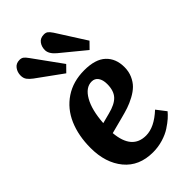

<svg xmlns="http://www.w3.org/2000/svg" viewBox="-245 -879 973 973"><g transform="rotate(-45 241.0 -393.0)"><path d="M382.8 -580.1 253.9 -686Q222.2 -712.9 222.2 -740.2Q222.2 -764.2 235.4 -782Q248.5 -799.8 274.9 -799.8Q288.1 -799.8 296.4 -793.7Q304.7 -787.6 315.9 -771L416 -613.8ZM215.8 -580.1 79.1 -679.2Q62 -691.9 53 -704.3Q43.9 -716.8 43.9 -735.8Q43.9 -759.3 57.4 -777.6Q70.8 -795.9 96.2 -795.9Q109.4 -795.9 117.9 -789.8Q126.5 -783.7 138.2 -767.1L249 -613.8ZM291 -526.9Q370.6 -526.9 408.7 -491Q446.8 -455.1 446.8 -394Q446.8 -362.3 435.3 -336.2Q423.8 -310.1 406.2 -292.7Q388.7 -275.4 361.6 -260.7Q334.5 -246.1 309.6 -237.8Q284.7 -229.5 252 -221.2L168 -199.2Q179.2 -70.8 278.8 -70.8Q338.4 -70.8 403.8 -131.8L442.9 -81.1Q432.1 -67.9 416.3 -53.7Q400.4 -39.6 375.5 -23.2Q350.6 -6.8 315.9 3.7Q281.2 14.2 244.1 14.2Q145 14.2 90.1 -52.2Q35.2 -118.7 35.2 -225.1Q35.2 -313 64.5 -380.9Q93.8 -448.7 152.3 -487.8Q210.9 -526.9 291 -526.9ZM324.2 -395Q324.2 -424.8 311.8 -442.4Q299.3 -460 276.9 -460Q234.4 -460 205.1 -408.9Q175.8 -357.9 169.9 -269L224.1 -283.2Q277.3 -296.4 300.8 -321.8Q324.2 -347.2 324.2 -395Z"/></g></svg>

Font: Literata Book
Style: Bold Italic
Weight: 700
Italic angle: -3°
Designer: Latin by Veronika Burian and Jose Scaglione. Greek by Irene Vlachou. Cyrillic by Vera Evstafieva
Foundry: TypeTogether
Version: Version 1.003;PS 001.003;hotconv 1.0.88;makeotf.lib2.5.64775